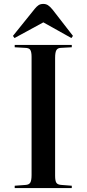

<svg xmlns="http://www.w3.org/2000/svg" viewBox="-20 -959 442 979"><path d="M55 0V-12L110 -16Q128 -17 134.5 -28Q141 -39 141 -67V-669Q141 -694 134.5 -704.5Q128 -715 107 -715L55 -718V-730H346V-718L292 -715Q275 -715 268 -704Q261 -693 261 -664V-63Q261 -37 267.5 -27Q274 -17 294 -16L346 -12V0ZM54 -765 46 -776 158 -915Q167 -926 176.5 -932.5Q186 -939 201 -939Q214 -939 224.5 -932.5Q235 -926 248 -910L352 -776L344 -765L201 -845Z"/></svg>

Font: Literata 72pt Medium
Style: Regular
Weight: 500
Designer: Latin by Veronika Burian and Jose Scaglione. Greek by Irene Vlachou. Cyrillic by Vera Evstafieva.
Foundry: TypeTogether
Version: Version 3.002